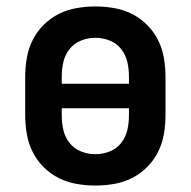

<svg xmlns="http://www.w3.org/2000/svg" viewBox="-20 -562 590 594"><path d="M275 12Q246 12 217 7Q188 2 162 -11Q136 -24 115 -45Q94 -66 81 -92Q68 -118 63 -147Q58 -176 58 -205V-325Q58 -354 63 -383Q68 -412 81 -438Q94 -464 115 -485Q136 -506 162 -519Q188 -532 217 -537Q246 -542 275 -542Q304 -542 333 -537Q362 -532 388 -519Q414 -506 435 -485Q456 -464 469 -438Q482 -412 487 -383Q492 -354 492 -325V-205Q492 -176 487 -147Q482 -118 469 -92Q456 -66 435 -45Q414 -24 388 -11Q362 2 333 7Q304 12 275 12ZM379 -303V-325Q379 -348 374 -370Q369 -392 355 -410Q341 -428 319.5 -436.5Q298 -445 275 -445Q252 -445 230.5 -436.5Q209 -428 195 -410Q181 -392 176 -370Q171 -348 171 -325V-303ZM275 -85Q298 -85 319.5 -93.5Q341 -102 355 -120Q369 -138 374 -160Q379 -182 379 -205V-227H171V-205Q171 -182 176 -160Q181 -138 195 -120Q209 -102 230.5 -93.5Q252 -85 275 -85Z"/></svg>

Font: Lode
Style: Bold
Weight: 700
Monospace: yes
Designer: Belleve Invis
Foundry: Belleve Invis
Version: Version 29.2.0; ttfautohint (v1.8.3)